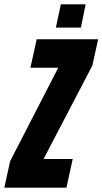

<svg xmlns="http://www.w3.org/2000/svg" viewBox="-45 -870 475 890"><path d="M-25 0 2 -123 225 -556H96L125 -688H410L383 -566L157 -133H292L263 0ZM214 -742 237 -850H352L330 -742Z"/></svg>

Font: Saira ExtraCondensed Black
Style: Italic
Weight: 900
Width: 2
Italic angle: -12°
Designer: Hector Gatti with collaboration of the Omnibus-Type team
Foundry: Omnibus-Type
Version: Version 1.101